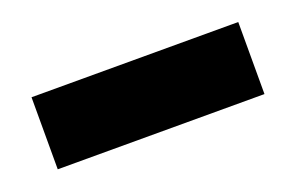

<svg xmlns="http://www.w3.org/2000/svg" viewBox="-34 -819 444 288"><g transform="rotate(-20 188.0 -675.5)"><path d="M353 -618H23V-733H353Z"/></g></svg>

Font: Repo
Style: Bold
Weight: 700
Designer: Stefan Peev
Foundry: Context Ltd
Version: Version 001.000